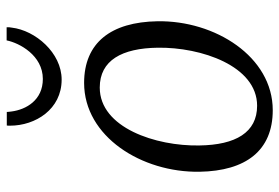

<svg xmlns="http://www.w3.org/2000/svg" viewBox="-154 -692 855 588"><g transform="rotate(-90 274.0 -397.5)"><path d="M42.5 -214.4C44.9 -72.3 107.4 9.8 231 9.8C395 9.8 506.3 -167 503.4 -343.3C501 -485.4 438 -567.9 314.5 -567.9C150.4 -567.9 39.6 -391.6 42.5 -214.4ZM244.6 -38.1C163.1 -38.1 124.5 -103.5 123 -215.3C120.6 -348.1 177.2 -520 300.3 -520C383.8 -520 420.9 -452.1 422.4 -342.3C424.3 -209.5 366.7 -38.1 244.6 -38.1ZM324.7 -636.7C406.7 -636.7 475.6 -717.3 483.9 -789.6C484.9 -794.4 485.4 -799.8 484.9 -805.2H444.8C437 -766.1 398.9 -694.3 326.7 -694.3C261.7 -694.3 232.9 -745.6 227.1 -790C226.1 -794.9 226.1 -800.8 225.6 -804.7H184.1C183.6 -802.2 183.6 -797.9 183.6 -794.9C183.6 -716.8 233.9 -636.7 324.7 -636.7Z"/></g></svg>

Font: Merriweather
Style: Light Italic
Weight: 300
Italic angle: -7.5°
Designer: Eben Sorkin
Foundry: Eben Sorkin
Version: Version 1.001